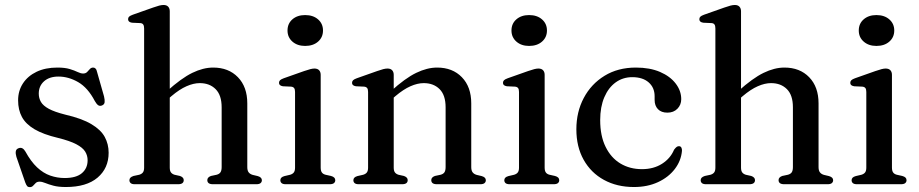

<svg xmlns="http://www.w3.org/2000/svg" viewBox="-20 -758 3780 790"><path d="M220.5 -443Q183 -443 161.2 -423.5Q139.5 -404 139.5 -373Q139.5 -354 148.5 -338.5Q157.5 -323 181 -310.2Q204.5 -297.5 248 -286.5Q317 -270.5 356 -247.2Q395 -224 411 -194.5Q427 -165 427 -129.5Q427 -66 381.5 -27.2Q336 11.5 251 11.5Q220 11.5 199.8 6Q179.5 0.5 166.2 -5Q153 -10.5 143 -10.5Q132.5 -10.5 127 -5Q121.5 0.5 116.2 6.2Q111 12 102.5 12Q95.5 12 91.8 7.8Q88 3.5 84 -7L47.5 -112.5Q43.5 -126 45 -135.2Q46.5 -144.5 56 -148Q65 -151.5 72 -147.8Q79 -144 84.5 -134.5Q107 -93.5 132.5 -69.5Q158 -45.5 186.8 -35.5Q215.5 -25.5 246 -25.5Q293.5 -25.5 317 -45.5Q340.5 -65.5 340.5 -98.5Q340.5 -118 330.5 -134.2Q320.5 -150.5 294 -164.5Q267.5 -178.5 219 -190.5Q158 -205 122 -226.2Q86 -247.5 70.2 -276.8Q54.5 -306 54.5 -345Q54.5 -384.5 74.5 -415Q94.5 -445.5 130.8 -462.8Q167 -480 216 -480Q247 -480 266.8 -474Q286.5 -468 299.2 -461.8Q312 -455.5 322 -455.5Q332.5 -455.5 338.5 -461.8Q344.5 -468 349.8 -474Q355 -480 363.5 -480Q369 -480 373.2 -475.8Q377.5 -471.5 379.5 -461.5L408 -361.5Q411.5 -347 410.5 -337.5Q409.5 -328 399.5 -324Q390.5 -320.5 383.8 -325.2Q377 -330 370 -342.5Q341.5 -397 301.8 -420Q262 -443 220.5 -443Z M664 -344 644.5 -363.5 666.5 -382.5Q726.5 -436.5 771.2 -458.2Q816 -480 857 -480Q920.5 -480 959 -440.2Q997.5 -400.5 997.5 -332.5V-70.5Q997.5 -56 1003.2 -48.8Q1009 -41.5 1019.5 -38.5L1040.5 -33.5Q1049 -31 1053.2 -26.8Q1057.5 -22.5 1057.5 -16.5Q1057.5 -9 1052 -4.5Q1046.5 0 1035 0H856Q833 0 833 -17Q833 -28.5 848 -34L871.5 -39Q882.5 -42 887.2 -49.2Q892 -56.5 892 -70.5V-316.5Q892 -366.5 867.2 -391.2Q842.5 -416 802 -416Q776.5 -416 747.5 -403.2Q718.5 -390.5 685.5 -362.5ZM678.5 -711.5V-68.5Q678.5 -55 683.5 -48.5Q688.5 -42 698 -39L720.5 -34Q736 -28.5 736 -17Q736 0 713 0H534.5Q523 0 517.8 -4.5Q512.5 -9 512.5 -16.5Q512.5 -22.5 516.5 -26.8Q520.5 -31 529.5 -34L553 -39Q563 -42 568 -48.5Q573 -55 573 -68.5V-641Q573 -652 569.2 -657.2Q565.5 -662.5 557 -663L523 -664.5Q514.5 -666 510.8 -669.5Q507 -673 507 -679Q507 -685.5 511.2 -689.5Q515.5 -693.5 526.5 -697.5L610 -727Q625.5 -732.5 635.2 -735Q645 -737.5 653 -737.5Q665.5 -737.5 672 -730.5Q678.5 -723.5 678.5 -711.5Z M1299.5 -450V-68.5Q1299.5 -55 1304.5 -48.2Q1309.5 -41.5 1319.5 -39L1342 -34Q1351 -31.5 1355.2 -27.2Q1359.5 -23 1359.5 -16.5Q1359.5 -9 1354 -4.5Q1348.5 0 1336.5 0H1155.5Q1144 0 1138.8 -4.5Q1133.5 -9 1133.5 -16.5Q1133.5 -22.5 1137.5 -26.8Q1141.5 -31 1150.5 -33.5L1174 -39Q1184 -42 1189 -48.5Q1194 -55 1194 -68.5V-379.5Q1194 -390.5 1190.2 -395.5Q1186.5 -400.5 1178 -401.5L1144 -403Q1135.5 -404.5 1131.8 -408Q1128 -411.5 1128 -417Q1128 -423.5 1132.2 -427.8Q1136.5 -432 1147.5 -436L1231 -465.5Q1247 -471 1256.8 -473.5Q1266.5 -476 1273.5 -476Q1286.5 -476 1293 -469Q1299.5 -462 1299.5 -450ZM1235.5 -569Q1203.5 -569 1183.2 -586.8Q1163 -604.5 1163 -632.5Q1163 -661 1183.2 -678.5Q1203.5 -696 1235.5 -696Q1268.5 -696 1288.8 -678.2Q1309 -660.5 1309 -632.5Q1309 -604.5 1288.8 -586.8Q1268.5 -569 1235.5 -569Z M1600 -450V-68.5Q1600 -55 1605 -48.5Q1610 -42 1619.5 -39L1642 -34Q1657.5 -28.5 1657.5 -17Q1657.5 0 1634.5 0H1456Q1444.5 0 1439.2 -4.5Q1434 -9 1434 -16.5Q1434 -22.5 1438 -26.8Q1442 -31 1450.5 -33.5L1474.5 -39Q1484.5 -42 1489.5 -48.5Q1494.5 -55 1494.5 -68.5V-379.5Q1494.5 -390.5 1490.8 -395.5Q1487 -400.5 1478.5 -401.5L1444.5 -403Q1436 -404.5 1432.2 -408Q1428.5 -411.5 1428.5 -417Q1428.5 -423.5 1432.8 -427.8Q1437 -432 1448 -436L1531.5 -465.5Q1547 -471 1556.8 -473.5Q1566.5 -476 1574.5 -476Q1587 -476 1593.5 -469Q1600 -462 1600 -450ZM1585.5 -344 1566 -363.5 1588 -382.5Q1647.5 -436.5 1692.5 -458.2Q1737.5 -480 1778.5 -480Q1842 -480 1880.5 -440.2Q1919 -400.5 1919 -332.5V-70.5Q1919 -56 1924.8 -48.8Q1930.5 -41.5 1941 -38.5L1962 -33.5Q1970.5 -31 1974.8 -26.8Q1979 -22.5 1979 -16.5Q1979 -9 1973.5 -4.5Q1968 0 1956.5 0H1777.5Q1754.5 0 1754.5 -17Q1754.5 -28.5 1769.5 -34L1793 -39Q1804 -42 1808.8 -49.2Q1813.5 -56.5 1813.5 -70.5V-316.5Q1813.5 -366.5 1788.8 -391.2Q1764 -416 1723.5 -416Q1698 -416 1669 -403.2Q1640 -390.5 1607 -362.5Z M2221 -450V-68.5Q2221 -55 2226 -48.2Q2231 -41.5 2241 -39L2263.5 -34Q2272.5 -31.5 2276.8 -27.2Q2281 -23 2281 -16.5Q2281 -9 2275.5 -4.5Q2270 0 2258 0H2077Q2065.5 0 2060.2 -4.5Q2055 -9 2055 -16.5Q2055 -22.5 2059 -26.8Q2063 -31 2072 -33.5L2095.5 -39Q2105.5 -42 2110.5 -48.5Q2115.5 -55 2115.5 -68.5V-379.5Q2115.5 -390.5 2111.8 -395.5Q2108 -400.5 2099.5 -401.5L2065.5 -403Q2057 -404.5 2053.2 -408Q2049.5 -411.5 2049.5 -417Q2049.5 -423.5 2053.8 -427.8Q2058 -432 2069 -436L2152.5 -465.5Q2168.5 -471 2178.2 -473.5Q2188 -476 2195 -476Q2208 -476 2214.5 -469Q2221 -462 2221 -450ZM2157 -569Q2125 -569 2104.8 -586.8Q2084.5 -604.5 2084.5 -632.5Q2084.5 -661 2104.8 -678.5Q2125 -696 2157 -696Q2190 -696 2210.2 -678.2Q2230.5 -660.5 2230.5 -632.5Q2230.5 -604.5 2210.2 -586.8Q2190 -569 2157 -569Z M2783 -350Q2783 -326.5 2767.2 -310.5Q2751.5 -294.5 2726 -294.5Q2701 -294.5 2687.2 -308.8Q2673.5 -323 2673.5 -347V-362Q2673.5 -397.5 2649 -419Q2624.5 -440.5 2581.5 -440.5Q2543 -440.5 2513.2 -419Q2483.5 -397.5 2466.5 -357.8Q2449.5 -318 2449.5 -264Q2449.5 -199 2471.8 -153.8Q2494 -108.5 2532.8 -85.2Q2571.5 -62 2621.5 -62Q2669 -62 2703.8 -84Q2738.5 -106 2753.5 -142Q2760 -150.5 2764.2 -153.5Q2768.5 -156.5 2773.5 -156.5Q2780.5 -156.5 2783.5 -150.8Q2786.5 -145 2786 -137.5Q2782.5 -96.5 2756.5 -62.5Q2730.5 -28.5 2687.2 -8.5Q2644 11.5 2588.5 11.5Q2518.5 11.5 2465 -17.8Q2411.5 -47 2381.5 -100.5Q2351.5 -154 2351.5 -226Q2351.5 -297.5 2382 -355Q2412.5 -412.5 2467.5 -446.2Q2522.5 -480 2596.5 -480Q2654 -480 2695.8 -462Q2737.5 -444 2760.2 -414.2Q2783 -384.5 2783 -350Z M3014.5 -344 2995 -363.5 3017 -382.5Q3077 -436.5 3121.8 -458.2Q3166.5 -480 3207.5 -480Q3271 -480 3309.5 -440.2Q3348 -400.5 3348 -332.5V-70.5Q3348 -56 3353.8 -48.8Q3359.5 -41.5 3370 -38.5L3391 -33.5Q3399.5 -31 3403.8 -26.8Q3408 -22.5 3408 -16.5Q3408 -9 3402.5 -4.5Q3397 0 3385.5 0H3206.5Q3183.5 0 3183.5 -17Q3183.5 -28.5 3198.5 -34L3222 -39Q3233 -42 3237.8 -49.2Q3242.5 -56.5 3242.5 -70.5V-316.5Q3242.5 -366.5 3217.8 -391.2Q3193 -416 3152.5 -416Q3127 -416 3098 -403.2Q3069 -390.5 3036 -362.5ZM3029 -711.5V-68.5Q3029 -55 3034 -48.5Q3039 -42 3048.5 -39L3071 -34Q3086.5 -28.5 3086.5 -17Q3086.5 0 3063.5 0H2885Q2873.5 0 2868.2 -4.5Q2863 -9 2863 -16.5Q2863 -22.5 2867 -26.8Q2871 -31 2880 -34L2903.5 -39Q2913.5 -42 2918.5 -48.5Q2923.5 -55 2923.5 -68.5V-641Q2923.5 -652 2919.8 -657.2Q2916 -662.5 2907.5 -663L2873.5 -664.5Q2865 -666 2861.2 -669.5Q2857.5 -673 2857.5 -679Q2857.5 -685.5 2861.8 -689.5Q2866 -693.5 2877 -697.5L2960.5 -727Q2976 -732.5 2985.8 -735Q2995.5 -737.5 3003.5 -737.5Q3016 -737.5 3022.5 -730.5Q3029 -723.5 3029 -711.5Z M3650 -450V-68.5Q3650 -55 3655 -48.2Q3660 -41.5 3670 -39L3692.5 -34Q3701.5 -31.5 3705.8 -27.2Q3710 -23 3710 -16.5Q3710 -9 3704.5 -4.5Q3699 0 3687 0H3506Q3494.5 0 3489.2 -4.5Q3484 -9 3484 -16.5Q3484 -22.5 3488 -26.8Q3492 -31 3501 -33.5L3524.5 -39Q3534.5 -42 3539.5 -48.5Q3544.5 -55 3544.5 -68.5V-379.5Q3544.5 -390.5 3540.8 -395.5Q3537 -400.5 3528.5 -401.5L3494.5 -403Q3486 -404.5 3482.2 -408Q3478.5 -411.5 3478.5 -417Q3478.5 -423.5 3482.8 -427.8Q3487 -432 3498 -436L3581.5 -465.5Q3597.5 -471 3607.2 -473.5Q3617 -476 3624 -476Q3637 -476 3643.5 -469Q3650 -462 3650 -450ZM3586 -569Q3554 -569 3533.8 -586.8Q3513.5 -604.5 3513.5 -632.5Q3513.5 -661 3533.8 -678.5Q3554 -696 3586 -696Q3619 -696 3639.2 -678.2Q3659.5 -660.5 3659.5 -632.5Q3659.5 -604.5 3639.2 -586.8Q3619 -569 3586 -569Z"/></svg>

Font: Fraunces Wonky
Style: Regular
Weight: 400
Version: Version 1.000;[b76b70a41]